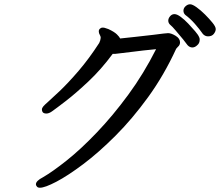

<svg xmlns="http://www.w3.org/2000/svg" viewBox="-20 -842 1040 898"><path d="M953 -672Q939 -672 929 -683Q913 -706 891.5 -730.5Q870 -755 847 -772Q838 -780 838 -792Q838 -804 848 -813Q858 -822 869 -822Q880 -822 899.5 -808Q919 -794 939 -774Q959 -754 974 -735.5Q989 -717 989 -706Q989 -695 980 -683.5Q971 -672 953 -672ZM775 -727Q767 -735 767 -745.5Q767 -756 775.5 -766Q784 -776 796 -776Q808 -776 825.5 -763Q843 -750 860.5 -731.5Q878 -713 892.5 -696Q907 -679 911 -669Q914 -664 914 -657Q914 -640 903 -631Q892 -620 879.5 -620Q867 -620 857 -631Q844 -650 801 -700Q786 -718 775 -727ZM518 -590H507Q453 -517 394 -461.5Q335 -406 289 -370.5Q243 -335 223 -321Q209 -311 197 -311Q185 -311 180 -317Q176 -322 176 -329.5Q176 -337 183 -345Q190 -353 204.5 -365.5Q219 -378 259 -416Q299 -454 347.5 -510.5Q396 -567 444 -641Q450 -653 451 -665V-666Q451 -672 446.5 -679.5Q442 -687 442 -695.5Q442 -704 449 -709Q453 -713 460.5 -713Q468 -713 475 -710L487 -706Q515 -693 527 -681Q539 -669 542 -662Q557 -663 612 -669.5Q667 -676 696 -679Q757 -687 766 -687Q781 -687 801.5 -674.5Q822 -662 822 -644Q822 -631 812 -623Q806 -617 804 -614Q747 -490 673 -388Q599 -286 520 -207Q441 -128 369 -74Q297 -20 243.5 8Q190 36 167 36Q157 36 153 31L151 28Q148 25 148 20Q148 4 181 -13Q226 -39 292 -91.5Q358 -144 433 -222.5Q508 -301 580 -399Q652 -497 710 -612Q647 -606 602 -600Q557 -594 527 -591Q523 -590 518 -590Z"/></svg>

Font: Moon Stars Kai
Style: Bold
Weight: 700
Designer: GuiWonder
Version: Version 1.101